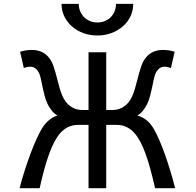

<svg xmlns="http://www.w3.org/2000/svg" viewBox="-20 -987 1026 1007"><path d="M537.1 -410.2H571.3Q583 -410.2 595.9 -413.1Q608.9 -416 621.3 -422.9Q633.8 -429.7 645.5 -440.9Q657.2 -452.1 666.5 -468.8Q679.2 -491.7 687.5 -521Q695.8 -550.3 703.4 -580.1Q710.9 -609.9 719.7 -636.5Q728.5 -663.1 742.2 -681.2Q759.3 -704.1 782.5 -714.6Q805.7 -725.1 835 -725.1Q850.6 -725.1 867.7 -722.4Q884.8 -719.7 896 -715.3L876.5 -629.9Q870.6 -632.8 860.4 -635Q850.1 -637.2 842.3 -637.2Q825.2 -637.2 812.7 -625.7Q800.3 -614.3 793.5 -595.7Q789.1 -583.5 785.4 -565.4Q781.7 -547.4 777.3 -526.4Q772.9 -505.4 767.1 -483.4Q761.2 -461.4 752 -441.9Q744.1 -425.8 732.2 -409.7Q720.2 -393.6 700.7 -380.9Q727.1 -374 749.3 -356Q771.5 -337.9 788.6 -307.6Q801.8 -284.2 816.4 -250.2Q831.1 -216.3 845.5 -175.8Q859.9 -135.3 873.5 -90.3Q887.2 -45.4 898.4 0H793.5Q780.8 -55.2 768.6 -100.1Q756.3 -145 743.4 -180.7Q730.5 -216.3 716.3 -242.9Q702.1 -269.5 686 -288.1Q668.9 -308.1 645.3 -320.1Q621.6 -332 593.3 -332H537.1V0H444.3V-332H388.2Q359.9 -332 336.2 -320.1Q312.5 -308.1 295.4 -288.1Q279.3 -269.5 265.1 -242.9Q251 -216.3 238 -180.7Q225.1 -145 212.6 -100.1Q200.2 -55.2 188 0H83Q94.2 -45.4 109.4 -92.5Q124.5 -139.6 140.6 -182.6Q156.7 -225.6 172.9 -260.7Q189 -295.9 202.6 -317.4Q216.8 -339.4 236.6 -356.4Q256.3 -373.5 280.8 -380.9Q261.2 -393.6 249.3 -409.7Q237.3 -425.8 229.5 -441.9Q220.2 -461.4 214.4 -483.4Q208.5 -505.4 204.1 -526.4Q199.7 -547.4 196 -565.4Q192.4 -583.5 188 -595.7Q181.2 -614.3 168.7 -625.7Q156.2 -637.2 139.2 -637.2Q131.3 -637.2 121.1 -635Q110.8 -632.8 105 -629.9L85.4 -715.3Q96.7 -719.7 113.8 -722.4Q130.9 -725.1 146.5 -725.1Q175.8 -725.1 199 -714.6Q222.2 -704.1 239.3 -681.2Q252.9 -663.1 261.7 -636.5Q270.5 -609.9 278.1 -580.1Q285.6 -550.3 293.9 -521Q302.2 -491.7 314.9 -468.8Q324.2 -452.1 335.9 -440.9Q347.7 -429.7 360.1 -422.9Q372.6 -416 385.5 -413.1Q398.4 -410.2 410.2 -410.2H444.3V-712.9H537.1ZM678.7 -966.8Q678.7 -931.2 664.1 -900.9Q649.4 -870.6 623.8 -848.4Q598.1 -826.2 564 -813.5Q529.8 -800.8 490.7 -800.8Q451.2 -800.8 417 -813.5Q382.8 -826.2 357.4 -848.4Q332 -870.6 317.4 -900.9Q302.7 -931.2 302.7 -966.8H393.1Q393.1 -945.3 400.9 -927.2Q408.7 -909.2 421.9 -896.2Q435.1 -883.3 452.9 -876.2Q470.7 -869.1 490.7 -869.1Q511.2 -869.1 529.1 -876.2Q546.9 -883.3 560.1 -896.2Q573.2 -909.2 580.8 -927.2Q588.4 -945.3 588.4 -966.8Z"/></svg>

Font: Andika FrenchTight
Style: Regular
Weight: 400
Designer: Victor Gaultney, Annie Olsen, Julie Remington, Don Collingsworth, Eric Hays, Becca Hirsbrunner
Foundry: SIL International
Version: Version 5.000 ; Dig1 Dig4Opn Dig7 LnSpcTght